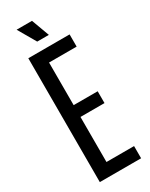

<svg xmlns="http://www.w3.org/2000/svg" viewBox="-209 -844 694 886"><g transform="rotate(-30 138.0 -400.5)"><path d="M38 0V-660H258V-595H111V-368H239V-305H111V-65H258V0ZM112 -706 57 -801H139L174 -706Z"/></g></svg>

Font: Bricolage Grotesque 48pt Condensed Light
Style: Regular
Weight: 300
Width: 3
Designer: Mathieu Triay
Foundry: Atelier Triay
Version: Version 1.000; ttfautohint (v1.8.4.7-5d5b);gftools[0.9.32]